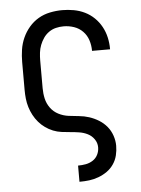

<svg xmlns="http://www.w3.org/2000/svg" viewBox="-53 -570 606 827"><g transform="rotate(-5 250.0 -156.5)"><path d="M257 215V145H258Q274 145 290.5 142Q307 139 321 130Q335 121 342.5 106Q350 91 350 74Q350 55 339 39Q328 23 311 14.5Q294 6 275 3Q256 0 237 -1.5Q218 -3 199 -5.5Q180 -8 162.5 -15Q145 -22 129.5 -33Q114 -44 101.5 -58.5Q89 -73 80 -90Q71 -107 65.5 -125Q60 -143 58 -162Q56 -181 56 -200V-320Q56 -347 60 -373.5Q64 -400 75 -424.5Q86 -449 103.5 -469.5Q121 -490 144 -503.5Q167 -517 194 -522.5Q221 -528 247 -528Q272 -528 297 -523.5Q322 -519 344.5 -508Q367 -497 385 -479.5Q403 -462 415 -440Q427 -418 432.5 -393.5Q438 -369 438 -344Q438 -344 438 -343.5Q438 -343 438 -342H360Q360 -342 360 -342.5Q360 -343 360 -343Q360 -366 353 -388Q346 -410 330 -426.5Q314 -443 292 -450.5Q270 -458 247 -458Q230 -458 213.5 -454Q197 -450 183 -440Q169 -430 159.5 -416Q150 -402 144 -386.5Q138 -371 136 -354Q134 -337 134 -320V-200Q134 -177 139 -155Q144 -133 157.5 -114.5Q171 -96 191.5 -85.5Q212 -75 234.5 -72Q257 -69 279.5 -67Q302 -65 323.5 -58Q345 -51 364.5 -39Q384 -27 398.5 -9.5Q413 8 420.5 30Q428 52 428 74Q428 95 423 115.5Q418 136 406 153.5Q394 171 377 183Q360 195 340 202.5Q320 210 299.5 212.5Q279 215 258 215Z"/></g></svg>

Font: Zed Sans
Style: Regular
Weight: 400
Designer: Belleve Invis
Foundry: Belleve Invis
Version: Version 1.0.0; ttfautohint (v1.8.4)